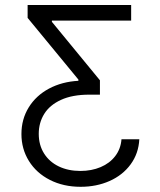

<svg xmlns="http://www.w3.org/2000/svg" viewBox="-20 -550 630 757"><path d="M297.9 186.5Q230 186.5 176.8 159.4Q123.5 132.3 94 84.7Q64.5 37.1 64.5 -21.5Q64.5 -80.1 93.3 -126.7Q122.1 -173.3 173.3 -200.7Q224.6 -228 289.1 -231.4V-236.3L88.9 -479.5V-530.3H497.1V-468.8H184.6V-463.9L374 -233.4V-176.8H332Q265.1 -176.8 220.5 -156.2Q175.8 -135.7 154.3 -100.8Q132.8 -65.9 132.8 -22.5Q132.8 22 153.8 55.2Q174.8 88.4 211.9 106.2Q249 124 296.9 124Q340.8 124 376.7 108.9Q412.6 93.8 434.3 65.4Q456.1 37.1 459 -1H529.3Q526.4 55.2 495.1 97.9Q463.9 140.6 412.1 163.6Q360.4 186.5 297.9 186.5Z"/></svg>

Font: Pretendard Std Light
Style: Regular
Weight: 300
Designer: Base glyphs from Inter by Rasmus Andersson; Hangeul glyphs from Noto Sans CJK(Source Han Sans) by Jang Soo-young and Kan
Foundry: Kil Hyung-jin
Version: Version 1.309